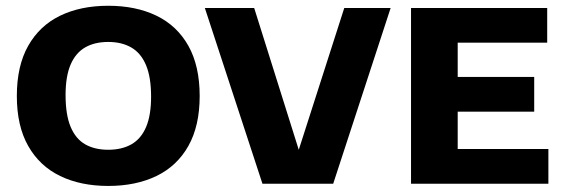

<svg xmlns="http://www.w3.org/2000/svg" viewBox="-20 -622 1914 650"><path d="M346.5 7.5Q253 7.5 183.5 -26.2Q114 -60 75.5 -127.8Q37 -195.5 37 -297Q37 -399 75.5 -467Q114 -535 183.5 -568.8Q253 -602.5 346.5 -602.5Q440 -602.5 509.8 -568.8Q579.5 -535 617.8 -466.8Q656 -398.5 656 -297Q656 -196 617.8 -128Q579.5 -60 509.8 -26.2Q440 7.5 346.5 7.5ZM346.5 -115Q392.5 -115 425 -133.5Q457.5 -152 474.5 -191.8Q491.5 -231.5 491.5 -294.5Q491.5 -361 474.2 -401.8Q457 -442.5 424.5 -461.2Q392 -480 346.5 -480Q301 -480 268.8 -461.8Q236.5 -443.5 219.2 -403.8Q202 -364 202 -300.5Q202 -233.5 219 -192.8Q236 -152 268.2 -133.5Q300.5 -115 346.5 -115Z M868.5 0 673.5 -595H840.5L1009 -59H973.5L1145.5 -595H1302.5L1108 0Z M1371.5 0V-595H1832.5V-477.5H1529.5V-117.5H1836.5V0ZM1466.5 -244V-361.5H1788.5V-244Z"/></svg>

Font: Encode Sans SC
Style: Bold
Weight: 700
Version: Version 3.002